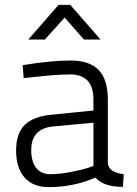

<svg xmlns="http://www.w3.org/2000/svg" viewBox="-20 -757 562 787"><path d="M422 -349V-88Q426 -50 487 -43L484 9Q405 9 371 -29Q281 10 179 10Q116 10 81 -29Q46 -68 46 -141Q46 -210 81.5 -245Q117 -280 193 -287L363 -304V-349Q363 -452 267 -452Q235 -452 187.5 -448Q140 -444 108 -440L77 -437L73 -490Q191 -509 269 -509Q347 -509 384.5 -470Q422 -431 422 -349ZM363 -254 200 -239Q108 -231 108 -142Q108 -94 128.5 -68.5Q149 -43 186 -43Q224 -43 268 -51.5Q312 -60 338 -68L363 -77ZM96 -595 220 -737H268L392 -595H324L245 -685L164 -595Z"/></svg>

Font: TitilliumText22L Lt
Style: Thin
Weight: 300
Designer: Campivisivi
Foundry: Campivisivi
Version: 1.000